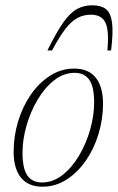

<svg xmlns="http://www.w3.org/2000/svg" viewBox="-20 -695 445 725"><path d="M260.5 -436Q314 -436 341.5 -401.8Q369 -367.5 369 -303.5Q369 -245 352 -189Q335 -133 304 -88.2Q273 -43.5 231.2 -16.8Q189.5 10 140 10Q87 10 59.2 -24.2Q31.5 -58.5 31.5 -122.5Q31.5 -181 48.5 -237Q65.5 -293 96.5 -337.8Q127.5 -382.5 169.2 -409.2Q211 -436 260.5 -436ZM138.5 -6Q180 -6 216 -34.2Q252 -62.5 278.8 -107.8Q305.5 -153 320.5 -205.8Q335.5 -258.5 335.5 -308Q335.5 -367.5 317 -393.8Q298.5 -420 262 -420Q220.5 -420 184.5 -391.8Q148.5 -363.5 121.8 -318.2Q95 -273 80 -220.2Q65 -167.5 65 -118Q65 -58.5 83.5 -32.2Q102 -6 138.5 -6ZM323.5 -639.5Q296.5 -639.5 273.5 -627.8Q250.5 -616 227.5 -586.5Q204.5 -557 176.5 -504.5H159Q193 -573.5 219 -610.2Q245 -647 270.8 -661Q296.5 -675 328.5 -675Q361 -675 379.5 -661Q398 -647 403 -610.2Q408 -573.5 399.5 -504.5H385.5Q392.5 -579 378.2 -609.2Q364 -639.5 323.5 -639.5Z"/></svg>

Font: Newsreader Text ExtraLight
Style: Italic
Weight: 275
Italic angle: -17°
Designer: Hugues Gentile
Foundry: Production Type
Version: Version 1.001